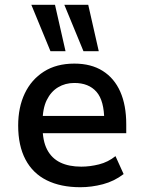

<svg xmlns="http://www.w3.org/2000/svg" viewBox="-20 -774 603 803"><path d="M316 9Q234 9 175.5 -20Q117 -49 86.5 -107Q56 -165 56 -249Q56 -325 83.5 -383Q111 -441 163.5 -474.5Q216 -508 291 -508Q361 -508 409.5 -477.5Q458 -447 483 -390.5Q508 -334 508 -254V-217H139V-289H433L416 -269Q416 -353 383.5 -390Q351 -427 291 -427Q253 -427 223 -409Q193 -391 175.5 -355.5Q158 -320 158 -263V-244Q158 -185 177 -148.5Q196 -112 232 -94.5Q268 -77 320 -77Q356 -77 394 -86.5Q432 -96 463 -121L497 -46Q458 -16 410.5 -3.5Q363 9 316 9ZM329 -560 249 -754H349L393 -560ZM191 -560 111 -754H210L254 -560Z"/></svg>

Font: Nunito Sans 7pt SemiCondensed SemiBold
Style: Regular
Weight: 600
Width: 4
Designer: Vernon Adams
Foundry: Vernon Adams
Version: Version 3.101;gftools[0.9.27]